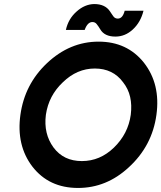

<svg xmlns="http://www.w3.org/2000/svg" viewBox="-20 -918 798 950"><path d="M551 -737Q599 -737 637 -772Q676 -808 690 -865H597Q587 -826 563 -826Q549 -826 541 -837Q537 -842 533 -848.5Q529 -855 524 -862Q500 -898 446 -898Q399 -897 359 -861Q318 -825 306 -770H399Q413 -809 437 -809Q451 -809 459 -798Q463 -793 467.5 -786.5Q472 -780 476 -773Q497 -737 551 -737ZM449 -579Q539 -579 589 -511Q615 -478 624 -438Q633 -398 627 -350Q614 -256 544 -188Q475 -121 385 -121Q295 -121 245 -188Q195 -256 207 -350Q214 -398 235 -438Q256 -478 291 -511Q361 -579 449 -579ZM468 -712Q325 -712 212 -605Q102 -501 81 -350Q60 -199 140 -94Q222 12 366 12Q507 12 617 -90Q733 -196 754 -350Q775 -502 692 -608Q609 -712 468 -712Z"/></svg>

Font: Unageo
Style: Bold-Italic
Weight: 700
Designer: Richard Sepsi
Foundry: Richard Sepsi
Version: Version 2.000